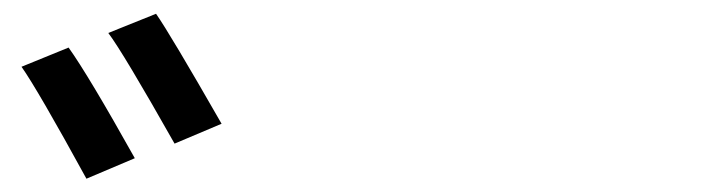

<svg xmlns="http://www.w3.org/2000/svg" viewBox="-20 -865 1040 283"><path d="M11.7 -766.6 81.1 -794.9Q110.4 -753.9 178.7 -631.8L107.4 -601.6Q35.2 -733.4 11.7 -766.6ZM139.6 -816.4 210 -844.7Q230.5 -815.4 306.6 -682.6L237.3 -653.3Q161.1 -788.1 139.6 -816.4Z"/></svg>

Font: Gen Shin Gothic Medium
Style: Regular
Weight: 500
Designer: [Source Han Sans]
Ryoko NISHIZUKA  (kana & ideographs); Paul D. Hunt (Latin, Greek & Cyrillic); Wenlong ZHANG  (bopomofo
Version: Version 1.002.20150607